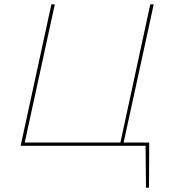

<svg xmlns="http://www.w3.org/2000/svg" viewBox="-20 -678 792 893"><path d="M555 -15H674L673 195H659L657 0H76L219 -658H235L95 -15H540L679 -658H695Z"/></svg>

Font: EauTest Thin
Style: Italic
Weight: 250
Italic angle: -12°
Designer: Christian Thalmann (Catharsis Fonts)
Version: Version 0.001;PS 000.001;hotconv 1.0.88;makeotf.lib2.5.64775